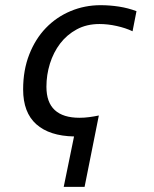

<svg xmlns="http://www.w3.org/2000/svg" viewBox="-20 -517 590 737"><path d="M359.4 -73.7 304.7 200.2H224.6L264.2 6.8Q169.9 4.9 119.4 -40Q68.8 -85 68.8 -173.8Q68.8 -248 92.3 -307.9Q115.7 -367.7 156.2 -409.7Q196.8 -451.7 251 -474.4Q305.2 -497.1 366.2 -497.1Q401.4 -497.1 436.5 -491.7Q471.7 -486.3 503.9 -474.1L488.8 -397Q461.9 -409.7 428 -417.2Q394 -424.8 361.8 -424.8Q312.5 -424.8 274.7 -404.3Q236.8 -383.8 210.9 -349.9Q185.1 -315.9 171.6 -272.7Q158.2 -229.5 158.2 -184.1Q158.2 -124 190.2 -94.5Q222.2 -64.9 285.2 -64.9Q303.7 -64.9 322.3 -67.4Q340.8 -69.8 359.4 -73.7Z"/></svg>

Font: Code New Roman
Style: Italic
Weight: 400
Italic angle: -11°
Monospace: yes
Designer: Sam Radian
Foundry: Code New Roman
Version: Version 1.508 October 19, 2014